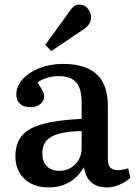

<svg xmlns="http://www.w3.org/2000/svg" viewBox="-20 -801 591 835"><path d="M191 14Q126 14 86.5 -23Q47 -60 47 -121Q47 -177 75.5 -211Q104 -245 167 -262Q230 -279 335 -284V-356Q335 -396 324.5 -421Q314 -446 292.5 -458Q271 -470 235 -470Q209 -470 183 -462Q157 -454 144 -442Q154 -426 160.5 -414.5Q167 -403 169.5 -395.5Q172 -388 172 -382Q172 -362 155.5 -348.5Q139 -335 112 -335Q83 -335 67 -349.5Q51 -364 51 -390Q51 -426 78 -456Q105 -486 151 -504.5Q197 -523 253 -523Q319 -523 362.5 -503Q406 -483 427.5 -442.5Q449 -402 449 -340V-106Q449 -83 460 -72Q471 -61 492 -61Q503 -61 513.5 -63Q524 -65 537 -69L547 -28Q528 -10 500 2Q472 14 446 14Q401 14 376 -9Q351 -32 345 -74Q328 -45 306 -26Q284 -7 255.5 3.5Q227 14 191 14ZM238 -58Q266 -58 287.5 -71Q309 -84 322 -106Q335 -128 335 -156V-231Q277 -230 238.5 -220Q200 -210 182 -189Q164 -168 164 -134Q164 -99 183.5 -78.5Q203 -58 238 -58ZM203 -579 177 -606 282 -751Q293 -768 303 -774.5Q313 -781 324 -781Q341 -781 352.5 -772.5Q364 -764 370 -751.5Q376 -739 376 -726Q376 -710 367 -696Q358 -682 340 -671Z"/></svg>

Font: Literata 18pt Medium
Style: Regular
Weight: 500
Designer: Latin by Veronika Burian and Jose Scaglione. Greek by Irene Vlachou. Cyrillic by Vera Evstafieva.
Foundry: TypeTogether
Version: Version 3.103;gftools[0.9.29]